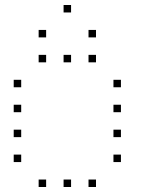

<svg xmlns="http://www.w3.org/2000/svg" viewBox="-20 -785 640 770"><path d="M236 -765Q235 -765 235 -765Q235 -765 235 -764V-736Q235 -735 235 -735Q235 -735 236 -735H264Q265 -735 265 -735Q265 -735 265 -736V-764Q265 -765 265 -765Q265 -765 264 -765ZM136 -665Q135 -665 135 -665Q135 -665 135 -664V-636Q135 -635 135 -635Q135 -635 136 -635H164Q165 -635 165 -635Q165 -635 165 -636V-664Q165 -665 165 -665Q165 -665 164 -665ZM336 -665Q335 -665 335 -665Q335 -665 335 -664V-636Q335 -635 335 -635Q335 -635 336 -635H364Q365 -635 365 -635Q365 -635 365 -636V-664Q365 -665 365 -665Q365 -665 364 -665ZM136 -565Q135 -565 135 -565Q135 -565 135 -564V-536Q135 -535 135 -535Q135 -535 136 -535H164Q165 -535 165 -535Q165 -535 165 -536V-564Q165 -565 165 -565Q165 -565 164 -565ZM236 -565Q235 -565 235 -565Q235 -565 235 -564V-536Q235 -535 235 -535Q235 -535 236 -535H264Q265 -535 265 -535Q265 -535 265 -536V-564Q265 -565 265 -565Q265 -565 264 -565ZM336 -565Q335 -565 335 -565Q335 -565 335 -564V-536Q335 -535 335 -535Q335 -535 336 -535H364Q365 -535 365 -535Q365 -535 365 -536V-564Q365 -565 365 -565Q365 -565 364 -565ZM36 -465Q35 -465 35 -465Q35 -465 35 -464V-436Q35 -435 35 -435Q35 -435 36 -435H64Q65 -435 65 -435Q65 -435 65 -436V-464Q65 -465 65 -465Q65 -465 64 -465ZM436 -465Q435 -465 435 -465Q435 -465 435 -464V-436Q435 -435 435 -435Q435 -435 436 -435H464Q465 -435 465 -435Q465 -435 465 -436V-464Q465 -465 465 -465Q465 -465 464 -465ZM36 -365Q35 -365 35 -365Q35 -365 35 -364V-336Q35 -335 35 -335Q35 -335 36 -335H64Q65 -335 65 -335Q65 -335 65 -336V-364Q65 -365 65 -365Q65 -365 64 -365ZM436 -365Q435 -365 435 -365Q435 -365 435 -364V-336Q435 -335 435 -335Q435 -335 436 -335H464Q465 -335 465 -335Q465 -335 465 -336V-364Q465 -365 465 -365Q465 -365 464 -365ZM36 -265Q35 -265 35 -265Q35 -265 35 -264V-236Q35 -235 35 -235Q35 -235 36 -235H64Q65 -235 65 -235Q65 -235 65 -236V-264Q65 -265 65 -265Q65 -265 64 -265ZM436 -265Q435 -265 435 -265Q435 -265 435 -264V-236Q435 -235 435 -235Q435 -235 436 -235H464Q465 -235 465 -235Q465 -235 465 -236V-264Q465 -265 465 -265Q465 -265 464 -265ZM36 -165Q35 -165 35 -165Q35 -165 35 -164V-136Q35 -135 35 -135Q35 -135 36 -135H64Q65 -135 65 -135Q65 -135 65 -136V-164Q65 -165 65 -165Q65 -165 64 -165ZM436 -165Q435 -165 435 -165Q435 -165 435 -164V-136Q435 -135 435 -135Q435 -135 436 -135H464Q465 -135 465 -135Q465 -135 465 -136V-164Q465 -165 465 -165Q465 -165 464 -165ZM136 -65Q135 -65 135 -65Q135 -65 135 -64V-36Q135 -35 135 -35Q135 -35 136 -35H164Q165 -35 165 -35Q165 -35 165 -36V-64Q165 -65 165 -65Q165 -65 164 -65ZM236 -65Q235 -65 235 -65Q235 -65 235 -64V-36Q235 -35 235 -35Q235 -35 236 -35H264Q265 -35 265 -35Q265 -35 265 -36V-64Q265 -65 265 -65Q265 -65 264 -65ZM336 -65Q335 -65 335 -65Q335 -65 335 -64V-36Q335 -35 335 -35Q335 -35 336 -35H364Q365 -35 365 -35Q365 -35 365 -36V-64Q365 -65 365 -65Q365 -65 364 -65Z"/></svg>

Font: Doto Black Thin
Style: Regular
Weight: 250
Monospace: yes
Version: Version 1.000